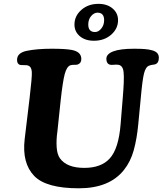

<svg xmlns="http://www.w3.org/2000/svg" viewBox="-20 -969 856 1011"><path d="M498.5 -948.7Q544.4 -948.7 573 -924.3Q601.6 -899.9 601.6 -862.8Q601.6 -817.9 565.2 -786.1Q528.8 -754.4 474.6 -754.4Q428.7 -754.4 400.4 -778.3Q372.1 -802.2 372.1 -839.8Q372.1 -884.8 408.2 -916.7Q444.3 -948.7 498.5 -948.7ZM444.8 -839.8Q444.8 -800.3 480.5 -800.3Q498.5 -800.3 513.4 -818.6Q528.3 -836.9 528.3 -862.8Q528.3 -902.3 493.2 -902.3Q475.6 -902.3 460.2 -884.8Q444.8 -867.2 444.8 -839.8ZM720.7 -446.8 708 -314.5Q700.7 -237.3 684.1 -177.5Q667.5 -117.7 632.8 -74.2Q556.2 22.5 395 22.5Q223.1 22.5 160.2 -42.5Q95.2 -109.9 109.9 -236.3L136.2 -455.6Q149.4 -566.4 147.5 -590.8Q145.5 -617.7 128.4 -623.5Q125.5 -625 122.1 -625.5Q115.2 -626.5 101.8 -626.2Q88.4 -626 85.4 -627.4Q69.8 -631.8 69.8 -653.8Q69.8 -690.4 120.1 -701.2Q174.3 -712.4 252.4 -712.4Q324.2 -712.4 357.4 -706.1Q408.2 -696.8 408.2 -658.2Q408.2 -636.2 389.2 -629.4Q384.3 -627.4 372.1 -627.7Q359.9 -627.9 351.1 -625.5Q331.5 -618.7 321 -579.6Q310.5 -540.5 299.8 -443.4L282.2 -276.4Q275.9 -233.4 278.3 -194.8Q280.8 -156.2 295.4 -135.7Q331.5 -85 423.8 -85Q512.2 -85 557.1 -133.8Q605 -185.1 615.2 -316.4L626 -448.7Q628.4 -477.1 629.6 -496.1Q630.9 -515.1 631.6 -533.9Q632.3 -552.7 632.1 -564.5Q631.8 -576.2 630.9 -587.4Q629.9 -598.6 627.7 -605Q625.5 -611.3 621.8 -616.5Q618.2 -621.6 613.5 -624.3Q608.9 -627 602.5 -627.9Q593.3 -629.4 578.6 -627.9Q564 -626.5 559.1 -628.4Q540 -633.8 540 -659.2Q540 -684.6 576.4 -698.5Q612.8 -712.4 686.5 -712.4Q719.7 -712.4 741.7 -710.7Q763.7 -709 781.7 -703.9Q799.8 -698.7 808.1 -689.2Q816.4 -679.7 816.4 -665Q816.4 -639.2 800.8 -631.8Q796.4 -629.4 785.4 -628.2Q774.4 -627 765.6 -623.5Q747.1 -617.2 738.3 -582.3Q729.5 -547.4 720.7 -446.8Z"/></svg>

Font: Cooper*
Style: Bold Italic
Weight: 700
Italic angle: -7°
Designer: Owen Earl
Foundry: indestructible type*
Version: Version 0.001